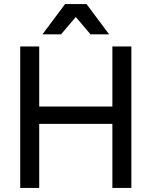

<svg xmlns="http://www.w3.org/2000/svg" viewBox="-20 -930 750 950"><path d="M536 -317H174V0H80V-700H174V-403H536V-700H630V0H536ZM355 -846 282 -760H190L302 -910H408L520 -760H428Z"/></svg>

Font: Retni Sans Medium
Style: Regular
Weight: 500
Designer: Vitaly Kuzmin
Foundry: ParaType Ltd.
Version: Version 1.00;March 2, 2019;FontCreator 11.5.0.2425 64-bit; t